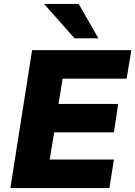

<svg xmlns="http://www.w3.org/2000/svg" viewBox="-20 -961 691 981"><path d="M33 0 144 -705H651L627 -559H300L279 -430H584L562 -285H257L234 -146H562L539 0ZM361 -765 205 -941H382L483 -765Z"/></svg>

Font: Nunito Sans 10pt Black
Style: Italic
Weight: 900
Italic angle: -9°
Designer: Vernon Adams
Foundry: Vernon Adams
Version: Version 3.101;gftools[0.9.27]